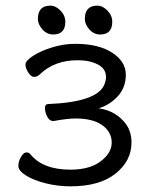

<svg xmlns="http://www.w3.org/2000/svg" viewBox="-20 -641 541 679"><path d="M280 -574Q280 -621 324 -621Q343 -621 360 -603.5Q377 -586 377 -564Q377 -519 334 -519Q312 -519 296 -537Q280 -555 280 -574ZM114 -574Q114 -621 158 -621Q177 -621 194 -603.5Q211 -586 211 -564Q211 -519 168 -519Q146 -519 130 -537Q114 -555 114 -574ZM247 -222Q219 -222 170 -213H168Q155 -213 147 -228.5Q139 -244 139 -258.5Q139 -273 150 -273Q324 -280 349 -342Q355 -357 355 -368Q355 -398 326 -413Q297 -428 255 -428Q173 -428 122 -379Q112 -369 101 -369Q90 -369 80 -384.5Q70 -400 70 -413Q70 -426 97 -443.5Q124 -461 164.5 -473.5Q205 -486 246 -486Q329 -486 377 -454.5Q425 -423 425 -377Q425 -331 396 -300Q367 -269 329 -258Q392 -249 427 -200Q445 -174 445 -137Q445 -72 388.5 -27Q332 18 229 18Q185 18 142.5 7.5Q100 -3 72.5 -20Q45 -37 45 -54Q45 -71 54.5 -86.5Q64 -102 73 -102Q82 -102 87 -96Q131 -41 229 -41Q297 -41 336 -70.5Q375 -100 375 -137Q375 -174 342 -198Q309 -222 247 -222Z"/></svg>

Font: QiushuiShotai
Style: Regular
Weight: 600
Designer: Fontworks Inc.
Foundry: Fontworks Inc.
Version: Version 1.250